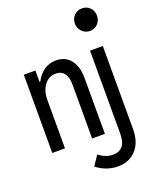

<svg xmlns="http://www.w3.org/2000/svg" viewBox="-181 -888 961 1207"><g transform="rotate(-20 300.0 -284.0)"><path d="M394 221Q357 221 321 208.2Q285 195.5 253 170.5L297 105.5Q342.5 141 390.5 141Q433.5 141 455.5 114Q477.5 87 477.5 34V-523.5H563V33.5Q563 120 517.2 170.5Q471.5 221 394 221ZM34.5 0V-523.5H112V-447H116.5Q166.5 -539 254.5 -539Q317 -539 351.8 -494.5Q386.5 -450 386.5 -371V0H301V-358Q301 -461.5 224.5 -461.5Q178.5 -461.5 149 -423.2Q119.5 -385 119.5 -323.5V0ZM520.5 -639.5Q489.5 -639.5 467.8 -661.8Q446 -684 446 -715.5Q446 -747 467.2 -768.8Q488.5 -790.5 520.5 -790.5Q552.5 -790.5 573.2 -769Q594 -747.5 594 -715Q594 -683 572.8 -661.2Q551.5 -639.5 520.5 -639.5Z"/></g></svg>

Font: Google Sans Code
Style: Regular
Weight: 400
Monospace: yes
Designer: Google Sans Code Authors
Foundry: Google LLC
Version: Version 6.000